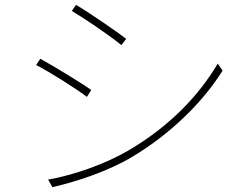

<svg xmlns="http://www.w3.org/2000/svg" viewBox="-20 -765 1040 791"><path d="M293 -745 276 -720C327 -690 440 -613 480 -579L500 -605C465 -632 345 -715 293 -745ZM178 -25 196 6C293 -16 425 -59 525 -119C681 -212 816 -344 897 -474L877 -503C795 -364 671 -240 509 -145C415 -90 286 -44 178 -25ZM146 -523 129 -497C183 -470 296 -398 338 -366L356 -394C321 -420 197 -495 146 -523Z"/></svg>

Font: Noto Sans CJK SC Thin
Style: Regular
Weight: 100
Designer: Ryoko NISHIZUKA 西塚涼子 (kana, bopomofo & ideographs); Paul D. Hunt (Latin, Greek & Cyrillic); Sandoll Communications 산돌커뮤니
Foundry: Adobe
Version: Version 2.004;hotconv 1.0.118;makeotfexe 2.5.65603